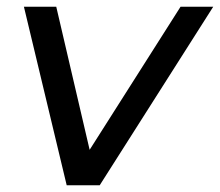

<svg xmlns="http://www.w3.org/2000/svg" viewBox="-20 -550 653 570"><path d="M178 0 51 -530H147L259 -50H211L516 -530H613L276 0Z"/></svg>

Font: Montserrat Thin Medium
Style: Italic
Weight: 500
Italic angle: -11.3°
Version: Version 9.000